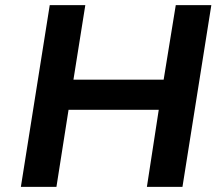

<svg xmlns="http://www.w3.org/2000/svg" viewBox="-20 -725 869 745"><path d="M61 0 173 -705H311L265 -416H615L662 -705H800L688 0H550L596 -299H246L199 0Z"/></svg>

Font: Nunito Sans 6pt
Style: Bold Italic
Weight: 700
Italic angle: -9°
Version: Version 3.101;gftools[0.9.27]